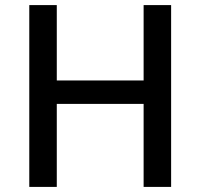

<svg xmlns="http://www.w3.org/2000/svg" viewBox="-20 -734 788 754"><path d="M652 0V-714H544V-418H203V-714H95V0H203V-326H544V0Z"/></svg>

Font: Noto Sans Malayalam Medium
Style: Regular
Weight: 500
Designer: Jelle Bosma - Monotype Design Team
Foundry: Monotype Imaging Inc.
Version: Version 2.104